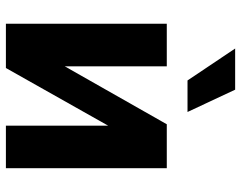

<svg xmlns="http://www.w3.org/2000/svg" viewBox="-103 -714 817 651"><g transform="rotate(90 305.5 -388.5)"><path d="M60.4 0V-545.5H204.9V-199.6L401.3 -545.5H550.4V0H406.2V-346.9L210.6 0ZM144.5 -777.3H284.1L359.7 -615.8H252.8Z"/></g></svg>

Font: Cannonade
Style: Bold
Weight: 700
Designer: Rasmus Andersson
Foundry: rsms
Version: Version 3.012;git-f93a4a705